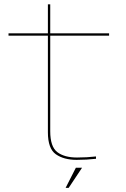

<svg xmlns="http://www.w3.org/2000/svg" viewBox="-20 -746 592 902"><path d="M340 5Q280 5 242.5 -21.2Q205 -47.5 205 -124.5V-578.5H20V-589.5H205V-725.5H216V-589.5H492.5V-578.5H216V-129.5Q216 -57 249 -31.5Q282 -6 342 -6Q388.5 -6 431 -11V0Q387.5 5 340 5ZM288.3 136.5 336.4 42H365.5L302.7 136.5Z"/></svg>

Font: Anybody ExtraExpanded Thin
Style: Regular
Weight: 100
Width: 8
Designer: Tyler Finck
Foundry: Etcetera Type Company
Version: Version 1.010; ttfautohint (v1.8.3) -l 8 -r 50 -G 200 -x 14 